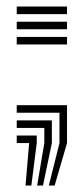

<svg xmlns="http://www.w3.org/2000/svg" viewBox="-20 -436 256 585"><path d="M128.8 129.2 161.2 0V-92.5H31V-115.5H184.2V0L146.5 129.2ZM93.2 129.2 115 0V-46.2H31V-69.2H138V0L111 129.2ZM57.8 129.2 68.8 0H31V-23H92V0L75.5 129.2ZM31 -393V-416H184.2V-393ZM31 -346.8V-369.8H184.2V-346.8ZM31 -300.5V-323.5H184.2V-300.5Z"/></svg>

Font: Big Shoulders Inline Text ExtraBold
Style: Regular
Weight: 800
Designer: Patric King
Foundry: XO Type Co
Version: Version 1.000